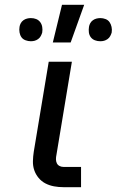

<svg xmlns="http://www.w3.org/2000/svg" viewBox="-20 -776 484 796"><path d="M316 0H243Q223 0 204 -3.5Q185 -7 168.5 -15.5Q152 -24 140 -38.5Q128 -53 122 -70.5Q116 -88 116.5 -108Q117 -128 120 -147L182 -520H278L214 -134Q212 -125 212 -116Q212 -107 215.5 -99.5Q219 -92 226.5 -88Q234 -84 243 -84H316ZM396 -605Q384 -605 373.5 -609Q363 -613 356.5 -621.5Q350 -630 348.5 -641.5Q347 -653 349 -665Q350 -672 354 -679.5Q358 -687 365 -692Q372 -697 380 -699Q388 -701 396 -701Q407 -701 417.5 -697Q428 -693 434 -684.5Q440 -676 442.5 -664.5Q445 -653 443 -641Q441 -634 437 -626.5Q433 -619 426 -614Q419 -609 411.5 -607Q404 -605 396 -605ZM108 -605Q97 -605 86 -609Q75 -613 69 -621.5Q63 -630 61 -641.5Q59 -653 61 -665Q62 -672 66 -679.5Q70 -687 77 -692Q84 -697 92 -699Q100 -701 108 -701Q120 -701 130 -697Q140 -693 146.5 -684.5Q153 -676 155 -664.5Q157 -653 155 -641Q153 -634 149 -626.5Q145 -619 138 -614Q131 -609 123.5 -607Q116 -605 108 -605ZM199 -600 237 -756H329L273 -600Z"/></svg>

Font: Iosevka Aile Medium
Style: Italic
Weight: 500
Italic angle: -9°
Designer: Belleve Invis
Foundry: Belleve Invis
Version: Version 31.1.0; ttfautohint (v1.8.4)